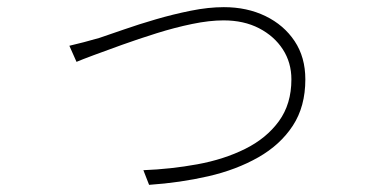

<svg xmlns="http://www.w3.org/2000/svg" viewBox="-20 -508 1040 537"><path d="M174 -380Q196 -385 214.5 -390Q233 -395 258 -402Q285 -411 326.5 -425.5Q368 -440 416 -454Q464 -468 513.5 -478Q563 -488 606 -488Q671 -488 722.5 -463Q774 -438 804 -393Q834 -348 834 -286Q834 -210 799 -156.5Q764 -103 702.5 -68Q641 -33 562.5 -15Q484 3 397 9L381 -32Q458 -35 532 -48.5Q606 -62 665.5 -91.5Q725 -121 760 -169Q795 -217 795 -286Q795 -333 771 -370Q747 -407 704.5 -429Q662 -451 605 -451Q566 -451 517.5 -441Q469 -431 418 -415Q367 -399 321 -382.5Q275 -366 241.5 -353.5Q208 -341 194 -335Z"/></svg>

Font: Noto Sans TC ExtraLight
Style: Regular
Weight: 250
Designer: Ryoko NISHIZUKA  (kana, bopomofo & ideographs); Paul D. Hunt (Latin, Greek & Cyrillic); Sandoll Communications , Soo-you
Foundry: Adobe
Version: Version 2.004-H2;hotconv 1.0.118;makeotfexe 2.5.65603